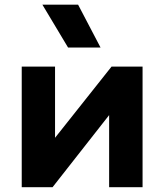

<svg xmlns="http://www.w3.org/2000/svg" viewBox="-20 -784 688 804"><path d="M71 0V-505H210.5V-207L447 -505H577V0H437V-302L200 0ZM265 -585 157.5 -764.5H307L401 -585Z"/></svg>

Font: Geologica Roman SemiBold
Style: Regular
Weight: 600
Designer: Sindre Bremnes, Frode Helland
Foundry: Monokrom Skriftforlag AS
Version: Version 1.010;gftools[0.9.28]